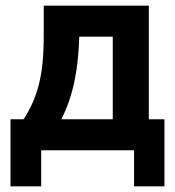

<svg xmlns="http://www.w3.org/2000/svg" viewBox="-20 -529 616 676"><path d="M17 127V-109H63Q100 -165 117 -232Q134 -299 134 -402V-509H504V-109H559V127H452V0H125V127ZM196 -109H377V-400H259Q257 -316 242.5 -244.5Q228 -173 196 -109Z"/></svg>

Font: Zen Kaku Gothic Antique Black
Style: Regular
Weight: 900
Designer: Yoshimichi Ohira
Foundry: Positype
Version: Version 1.001